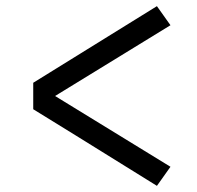

<svg xmlns="http://www.w3.org/2000/svg" viewBox="-20 -652 640 624"><path d="M490 -48 229 -210 88 -297V-383L490 -632L534 -570L159 -340L534 -110Z"/></svg>

Font: Iosevka Aile
Style: Regular
Weight: 400
Designer: Belleve Invis
Foundry: Belleve Invis
Version: Version 28.0.1; ttfautohint (v1.8.4)